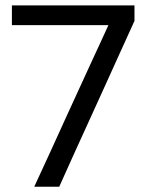

<svg xmlns="http://www.w3.org/2000/svg" viewBox="-20 -706 568 726"><path d="M109.5 0Q140.5 -67.5 172 -135.5Q203 -203 233 -269.5L328.5 -477.5Q344 -511 359.5 -544.5Q374.5 -577.5 390 -611H25V-685.5H488.5V-627Q460.5 -565.5 433.5 -506Q406.5 -446.5 378 -383.5L314.5 -244Q287 -184 259.2 -122.8Q231.5 -61.5 204 0Z"/></svg>

Font: Heraclito
Style: Regular
Weight: 400
Designer: Kostas Bartsokas (font) & Cristiano Sobral (main changes)
Foundry: Kostas Bartsokas (font) & Cristiano Sobral (main changes)
Version: Version 1.00;July 8, 2020;FontCreator 13.0.0.2655 64-bit